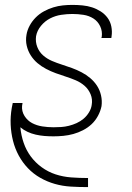

<svg xmlns="http://www.w3.org/2000/svg" viewBox="-20 -548 540 783"><path d="M338 215Q303 215 269 213Q235 211 203.5 202Q172 193 144 177Q116 161 94 138Q72 115 56.5 86.5Q41 58 33 26Q25 -6 23.5 -39.5Q22 -73 28 -108Q29 -113 30 -118Q31 -123 32 -128H72Q72 -127 71.5 -125.5Q71 -124 71 -123Q71 -122 71 -121Q71 -120 70 -119H71Q71 -119 70.5 -118Q70 -117 70 -117Q68 -94 80 -75Q92 -56 111 -46Q130 -36 152.5 -32.5Q175 -29 198 -29Q214 -29 229.5 -30Q245 -31 261 -35Q277 -39 292.5 -46Q308 -53 321 -64Q334 -75 343 -90Q352 -105 354 -120Q358 -143 349.5 -163.5Q341 -184 325 -198Q309 -212 289 -220.5Q269 -229 248.5 -235.5Q228 -242 207.5 -249.5Q187 -257 168 -267Q149 -277 133 -290.5Q117 -304 105.5 -322Q94 -340 89 -361.5Q84 -383 88 -406Q91 -425 101 -443.5Q111 -462 126 -477Q141 -492 159.5 -502Q178 -512 197.5 -518Q217 -524 236.5 -526Q256 -528 275 -528Q296 -528 316.5 -526Q337 -524 355.5 -518Q374 -512 390.5 -501.5Q407 -491 418.5 -475.5Q430 -460 434 -440Q438 -420 435 -400Q435 -398 434.5 -396.5Q434 -395 434 -393H394Q394 -395 394 -396Q394 -397 395 -398Q398 -421 388.5 -441Q379 -461 361 -472.5Q343 -484 320.5 -487.5Q298 -491 275 -491Q253 -491 229.5 -487.5Q206 -484 184.5 -473Q163 -462 147 -442.5Q131 -423 127 -400Q124 -377 132 -356.5Q140 -336 156 -322Q172 -308 192 -299.5Q212 -291 232.5 -284.5Q253 -278 273.5 -270.5Q294 -263 313 -253Q332 -243 348 -229.5Q364 -216 375.5 -198.5Q387 -181 392 -159Q397 -137 394 -115Q390 -95 379.5 -75.5Q369 -56 353.5 -41.5Q338 -27 318.5 -17Q299 -7 279 -1.5Q259 4 238.5 6Q218 8 198 8Q179 8 161 6.5Q143 5 125.5 1Q108 -3 92 -10.5Q76 -18 63 -29Q66 4 76.5 34.5Q87 65 105.5 90Q124 115 150 134Q176 153 206.5 163Q237 173 270.5 175.5Q304 178 338 178H339V215Z"/></svg>

Font: Iosevka SS04 Extralight
Style: Italic
Weight: 200
Italic angle: -9°
Monospace: yes
Designer: Belleve Invis
Foundry: Belleve Invis
Version: Version 19.0.0; ttfautohint (v1.8.4)